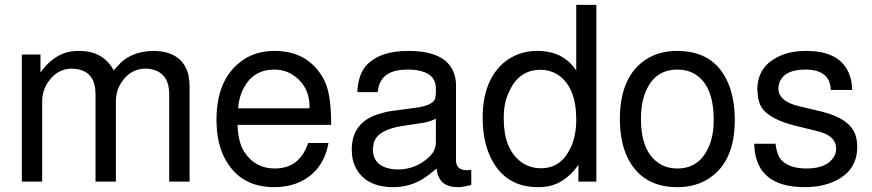

<svg xmlns="http://www.w3.org/2000/svg" viewBox="-20 -749 3597 792"><path d="M70 -524H147V-450Q201 -526 275 -537L295 -539H308Q396 -539 440 -474L449 -459L478 -490Q528 -537 610 -539Q731 -539 757 -441Q762 -416 762 -393V0H678V-361Q678 -441 615 -461Q597 -466 581 -466Q520 -466 483 -412Q458 -377 458 -329V0H374V-361Q374 -448 303 -463L277 -466Q216 -466 178 -410Q154 -375 154 -329V0H70Z M960 -234Q962 -162 988 -122Q1032 -54 1114 -54Q1216 -54 1251 -159H1335Q1313 -39 1209 5Q1165 23 1111 23Q975 23 912 -87Q873 -154 873 -255Q873 -414 967 -490Q1026 -539 1113 -539Q1229 -539 1293 -457Q1303 -444 1311 -430.5Q1319 -417 1325 -401Q1346 -347 1346 -234ZM1256 -302 1257 -308Q1257 -388 1198 -433Q1160 -462 1112 -462Q1026 -462 986 -387Q966 -351 962 -302Z M1924 -49V14Q1896 21 1878 23H1877H1867Q1796 23 1783 -40L1781 -54Q1751 -28 1726 -12Q1670 23 1603 23Q1493 23 1450 -52Q1431 -86 1431 -132Q1431 -234 1523 -272L1534 -276L1568 -286L1587 -290Q1602 -292 1628 -295.5Q1654 -299 1691 -304Q1764 -313 1775 -342V-343V-344L1778 -362V-384Q1778 -448 1697 -460Q1689 -461 1680 -461.5Q1671 -462 1661 -462Q1557 -462 1541 -387L1538 -369H1454Q1457 -440 1490 -478Q1545 -539 1664 -539Q1839 -539 1859 -423Q1860 -417 1860.5 -410.5Q1861 -404 1861 -396V-88Q1861 -47 1906 -47H1908Q1916 -47 1919 -48H1920ZM1778 -259 1768 -255Q1751 -247 1730 -243L1644 -230Q1539 -215 1522 -161L1518 -135V-134Q1518 -69 1585 -54Q1600 -50 1621 -50Q1692 -50 1745 -97Q1758 -108 1766 -120Q1778 -138 1778 -165Z M2440 -729V0H2366V-69Q2307 15 2222 22Q2217 23 2211 23Q2205 23 2199 23Q2069 23 2009 -89Q1971 -160 1971 -263Q1971 -417 2060 -492Q2118 -539 2196 -539Q2304 -539 2357 -458V-729ZM2210 -461Q2124 -461 2084 -379Q2074 -360 2067.5 -338Q2061 -316 2059 -290Q2058 -282 2058 -274Q2058 -266 2058 -258Q2058 -136 2128 -82Q2164 -55 2211 -55Q2293 -55 2332 -136Q2357 -185 2357 -256Q2357 -387 2285 -438Q2251 -461 2210 -461Z M2773 -539Q2925 -539 2982 -410Q3011 -344 3011 -254Q3011 -86 2909 -16Q2853 23 2774 23Q2630 23 2570 -96Q2537 -162 2537 -258Q2537 -431 2642 -502Q2697 -539 2773 -539ZM2774 -462Q2681 -462 2643 -370Q2624 -325 2624 -258Q2624 -121 2702 -73Q2733 -54 2774 -54Q2864 -54 2903 -142Q2924 -188 2924 -255Q2924 -400 2842 -446Q2813 -462 2774 -462Z M3407 -378Q3404 -462 3302 -462Q3219 -462 3197 -413Q3191 -399 3191 -383Q3191 -338 3257 -316L3288 -308L3368 -289Q3487 -260 3509 -191Q3516 -171 3516 -143Q3516 -46 3426 -3Q3372 23 3300 23Q3105 23 3092 -139L3091 -156H3179Q3185 -108 3203 -89Q3236 -54 3307 -54Q3390 -54 3419 -101Q3429 -115 3429 -136Q3429 -181 3375 -201L3356 -207H3355L3348 -209L3270 -228Q3152 -256 3120 -308Q3112 -323 3107 -345L3104 -379Q3104 -472 3188 -514Q3237 -539 3305 -539Q3450 -539 3485 -438Q3495 -412 3495 -378Z"/></svg>

Font: Ekushey Amar Bangla
Style: Regular
Weight: 400
Designer: Al Mamun Sumon
Foundry: Al Mamun Sumon
Version: Version 1.0